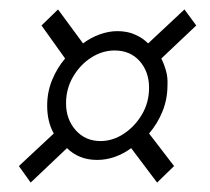

<svg xmlns="http://www.w3.org/2000/svg" viewBox="-20 -495 446 407"><path d="M45 -108 20 -143 94 -212Q80 -237 80 -271Q80 -300 90.5 -325.5Q101 -351 118 -371L68 -441L103 -475L156 -403Q172 -415 191 -422Q210 -429 229 -429Q249 -429 265.5 -422Q282 -415 294 -403L371 -475L396 -441L322 -371Q328 -359 332 -344.5Q336 -330 335 -314Q335 -285 324.5 -259Q314 -233 296 -212L349 -143L313 -108L258 -181Q242 -169 223.5 -162.5Q205 -156 186 -156Q166 -156 150 -162.5Q134 -169 122 -181ZM193 -196Q219 -196 242.5 -211.5Q266 -227 281 -252.5Q296 -278 296 -309Q296 -343 276 -365.5Q256 -388 223 -388Q197 -388 173.5 -373Q150 -358 135 -332.5Q120 -307 120 -276Q120 -242 140.5 -219Q161 -196 193 -196Z"/></svg>

Font: Georama ExtraCondensed Thin Light
Style: Italic
Weight: 300
Italic angle: -9°
Version: Version 1.001